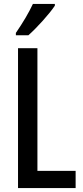

<svg xmlns="http://www.w3.org/2000/svg" viewBox="-20 -960 423 980"><path d="M260 -931V-940H148C127 -895 98 -846 61 -792V-780H125C168 -818 234 -891 260 -931ZM72 0H366V-88H171V-714H72Z"/></svg>

Font: Noto Sans Gurmukhi UI ExtraCondensed Medium
Style: Regular
Weight: 500
Width: 2
Designer: Jelle Bosma - Monotype Design Team
Foundry: Monotype Imaging Inc.
Version: Version 2.004